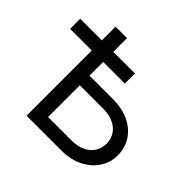

<svg xmlns="http://www.w3.org/2000/svg" viewBox="-173 -913 1102 1102"><g transform="rotate(45 378.0 -361.5)"><path d="M268.6 -722.7H175.8V0H458Q531.2 0 587.4 -27.6Q643.6 -55.2 675.3 -102.5Q707 -149.9 707 -209Q707 -268.6 677.2 -315.7Q647.5 -362.8 591.8 -390.4Q536.1 -418 458 -418H268.6ZM458 -339.8Q506.8 -339.8 541.7 -323.2Q576.7 -306.6 595.5 -277.6Q614.3 -248.5 614.3 -210.9Q614.3 -173.8 595.5 -144.5Q576.7 -115.2 541.7 -98.6Q506.8 -82 458 -82H268.6V-339.8ZM444.3 -529.3V-611.3H0Q0 -600.1 0 -585.2Q0 -570.3 0 -555.4Q0 -540.5 0 -529.3Z"/></g></svg>

Font: Giphurs
Style: Regular
Weight: 400
Version: Version 2.010